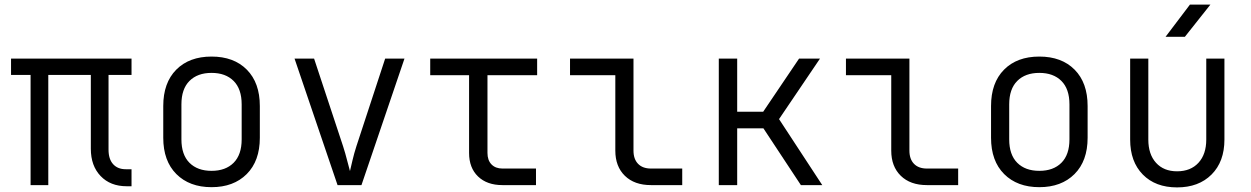

<svg xmlns="http://www.w3.org/2000/svg" viewBox="-20 -805 5440 835"><path d="M531 5Q460 5 417.5 -39.5Q375 -84 375 -158V-479H190V0H113V-479H28V-550H552V-479H452V-154Q452 -113 472 -91Q492 -69 527 -69H552V5Z M900 9Q804 9 747 -48Q690 -105 690 -206V-344Q690 -445 746.5 -502Q803 -559 900 -559Q997 -559 1053.5 -502Q1110 -445 1110 -344V-206Q1110 -105 1053 -48Q996 9 900 9ZM900 -62Q961 -62 996 -97Q1031 -132 1031 -199V-351Q1031 -418 996 -453Q961 -488 900 -488Q839 -488 804 -453Q769 -418 769 -351V-199Q769 -132 804 -97Q839 -62 900 -62Z M1448 0 1261 -550H1346L1472 -169Q1482 -138 1489.5 -108Q1497 -78 1502 -61Q1506 -78 1513 -108Q1520 -138 1530 -169L1655 -550H1739L1552 0Z M2165 0Q2098 0 2059 -37.5Q2020 -75 2020 -140V-478H1851V-550H2316V-478H2100V-140Q2100 -108 2117.5 -90Q2135 -72 2165 -72H2311V0Z M2811 0Q2739 0 2697.5 -40.5Q2656 -81 2656 -150V-478H2459V-550H2735V-150Q2735 -113 2755 -92.5Q2775 -72 2811 -72H2947V0Z M3106 0V-550H3186V-319H3299L3455 -550H3546L3368 -287L3556 0H3463L3300 -247H3186V0Z M4011 0Q3939 0 3897.5 -40.5Q3856 -81 3856 -150V-478H3659V-550H3935V-150Q3935 -113 3955 -92.5Q3975 -72 4011 -72H4147V0Z M4500 9Q4404 9 4347 -48Q4290 -105 4290 -206V-344Q4290 -445 4346.5 -502Q4403 -559 4500 -559Q4597 -559 4653.5 -502Q4710 -445 4710 -344V-206Q4710 -105 4653 -48Q4596 9 4500 9ZM4500 -62Q4561 -62 4596 -97Q4631 -132 4631 -199V-351Q4631 -418 4596 -453Q4561 -488 4500 -488Q4439 -488 4404 -453Q4369 -418 4369 -351V-199Q4369 -132 4404 -97Q4439 -62 4500 -62Z M5099 10Q5005 10 4950 -46Q4895 -102 4895 -198V-550H4974V-198Q4974 -134 5007.5 -97Q5041 -60 5099 -60Q5158 -60 5192 -97Q5226 -134 5226 -198V-550H5305V-198Q5305 -102 5249 -46Q5193 10 5099 10ZM5049 -645 5155 -785H5244L5133 -645Z"/></svg>

Font: JetBrains Mono NL Light
Style: Regular
Weight: 300
Monospace: yes
Designer: Philipp Nurullin, Konstantin Bulenkov
Foundry: JetBrains
Version: Version 2.305; ttfautohint (v1.8.4.7-5d5b)